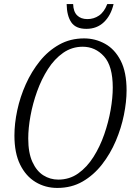

<svg xmlns="http://www.w3.org/2000/svg" viewBox="-20 -914 655 945"><path d="M262 11Q203 11 155 -18Q107 -47 79 -104Q51 -161 51 -247Q51 -306 65 -371.5Q79 -437 107 -499.5Q135 -562 176 -613Q217 -664 271.5 -694.5Q326 -725 394 -725Q449 -725 497 -698.5Q545 -672 574 -615.5Q603 -559 603 -469Q603 -414 590 -349Q577 -284 550 -220.5Q523 -157 482 -104.5Q441 -52 386.5 -20.5Q332 11 262 11ZM267 -30Q322 -30 365 -60.5Q408 -91 440 -141.5Q472 -192 493 -252.5Q514 -313 524.5 -373Q535 -433 535 -483Q535 -589 492 -636.5Q449 -684 387 -684Q334 -684 291 -654Q248 -624 216 -574Q184 -524 162.5 -464Q141 -404 130 -343.5Q119 -283 119 -232Q119 -162 139.5 -117Q160 -72 193.5 -51Q227 -30 267 -30ZM405 -772Q353 -772 331 -804Q309 -836 308 -894H340Q341 -857 359.5 -838.5Q378 -820 410 -820Q442 -820 467.5 -837.5Q493 -855 508 -894H539Q526 -838 491.5 -805Q457 -772 405 -772Z"/></svg>

Font: Noto Serif Condensed Light
Style: Italic
Weight: 300
Width: 3
Italic angle: -12°
Designer: Monotype Design Team
Foundry: Monotype Imaging Inc.
Version: Version 2.014; ttfautohint (v1.8.4.7-5d5b)